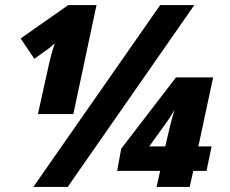

<svg xmlns="http://www.w3.org/2000/svg" viewBox="-20 -734 902 754"><path d="M111 0H246L743 -714H609ZM129 -286H268L359 -714H248L61 -583L115 -503L169 -542C173 -544 186 -556 195 -564C189 -546 181 -520 173 -485ZM595 0H725L739 -63H791L811 -159H759L817 -430H671L456 -150L440 -63H609ZM566 -159 628 -245C640 -261 656 -286 665 -302C660 -286 653 -260 648 -240L629 -159Z"/></svg>

Font: Noto Sans UI SemiCondensed Black
Style: Italic
Weight: 900
Width: 4
Italic angle: -372°
Designer: Monotype Design Team
Foundry: Monotype Imaging Inc.
Version: Version 1.901